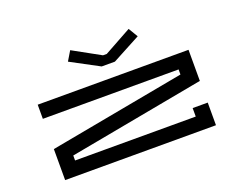

<svg xmlns="http://www.w3.org/2000/svg" viewBox="-98 -779 1196 957"><g transform="rotate(-20 500.0 -300.0)"><path d="M685 -550 655 -600 510 -520H490L345 -600L315 -550L465 -470H535ZM900 0V-120H820V-75H180V-101.4L900 -235V-400H100V-325H820V-298L100 -164.6V0Z"/></g></svg>

Font: KetosagCBd
Style: Regular
Weight: 500
Designer: gluk
Foundry: gluk
Version: Version 00.0024